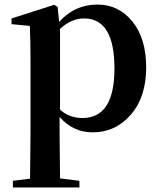

<svg xmlns="http://www.w3.org/2000/svg" viewBox="-20 -571 708 851"><path d="M246.1 -443.4V-85Q287.1 -47.9 345.7 -47.9Q487.3 -47.9 487.3 -267.6Q487.3 -489.3 352.5 -489.3Q296.9 -489.3 246.1 -443.4ZM235.4 -540 242.2 -473.6Q310.5 -550.8 412.1 -550.8Q505.9 -550.8 566.9 -475.6Q627.9 -400.4 627.9 -271.5Q627.9 -141.6 560.1 -63Q492.2 15.6 390.6 15.6Q303.7 15.6 244.1 -52.7V15.6Q244.1 75.2 246.1 219.7L332 230.5V259.8H37.1V230.5L113.3 220.7Q115.2 76.2 115.2 15.6V-305.7Q115.2 -384.8 112.3 -456.1L31.2 -463.9V-489.3L220.7 -549.8Z"/></svg>

Font: GenRyuMin TW TTF Bold
Style: Regular
Weight: 700
Version: Version 1.300